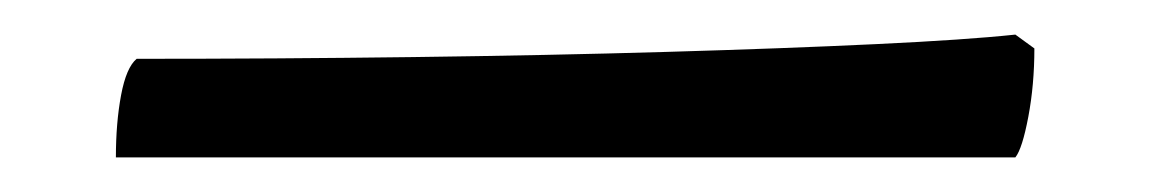

<svg xmlns="http://www.w3.org/2000/svg" viewBox="-20 -23 665 111"><path d="M47 68Q47 48 50 32Q53 16 59 11Q140 11 218.5 10Q297 9 365.5 7Q434 5 486.5 2.5Q539 0 567 -3L578 5Q578 26 574.5 44.5Q571 63 567 68Z"/></svg>

Font: Texturina Medium 12pt SemiBold
Style: Regular
Weight: 600
Version: Version 1.002